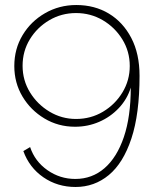

<svg xmlns="http://www.w3.org/2000/svg" viewBox="-20 -591 621 765"><path d="M37 -328Q37 -261 69.5 -206.5Q102 -152 157 -119Q212 -86 279 -86Q330 -86 375 -105.5Q420 -125 453.5 -160.5Q487 -196 501 -242Q501 -126 473.5 -45Q446 36 396.5 79Q347 122 280 122Q219 122 169 87Q119 52 100 -5L73 11Q97 77 153 115.5Q209 154 281 154Q356 154 413.5 106.5Q471 59 503.5 -39Q536 -137 536 -289Q536 -377 503 -440Q470 -503 413.5 -537Q357 -571 284 -571Q216 -571 159.5 -538.5Q103 -506 70 -451Q37 -396 37 -328ZM283 -539Q341 -539 389.5 -510.5Q438 -482 467.5 -434Q497 -386 497 -328Q497 -271 468 -223Q439 -175 390.5 -146Q342 -117 283 -117Q226 -117 177.5 -146Q129 -175 99.5 -223Q70 -271 70 -329Q70 -387 99 -434.5Q128 -482 176.5 -510.5Q225 -539 283 -539Z"/></svg>

Font: Raleway Thin ExtraLight
Style: Regular
Weight: 250
Version: Version 4.026